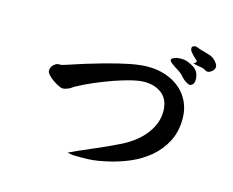

<svg xmlns="http://www.w3.org/2000/svg" viewBox="-99 -819 1197 988"><g transform="rotate(15 500.0 -325.0)"><path d="M859.4 -299.8Q859.4 -229.5 831.5 -176.8Q803.7 -124 758.3 -85.9Q712.9 -47.9 654.8 -23.4Q596.7 1 535.2 13.7Q512.7 18.6 497.6 21Q482.4 23.4 468.8 24.9Q455.1 26.4 439 26.9Q422.9 27.3 399.4 27.3Q382.8 27.3 367.7 26.9Q352.5 26.4 333 21.5Q352.5 11.7 383.3 -2Q414.1 -15.6 449.7 -30.8Q485.4 -45.9 522 -62.5Q558.6 -79.1 589.8 -94.7Q668.9 -134.8 711.4 -191.4Q753.9 -248 753.9 -309.6Q753.9 -370.1 717.3 -401.4Q680.7 -432.6 620.1 -432.6Q594.7 -432.6 554.2 -422.9Q513.7 -413.1 467.3 -397Q420.9 -380.9 371.6 -359.9Q322.3 -338.9 279.3 -315.4L257.8 -300.8Q235.4 -291 222.7 -291Q213.9 -291 198.2 -298.8Q182.6 -306.6 167.5 -317.4Q152.3 -328.1 141.6 -340.3Q130.9 -352.5 130.9 -361.3Q130.9 -388.7 161.1 -404.3Q168.9 -406.2 175.8 -406.2Q182.6 -406.2 185.5 -406.2Q197.3 -409.2 213.4 -414.6Q229.5 -419.9 253.4 -427.7Q277.3 -435.5 310.1 -445.8Q342.8 -456.1 388.7 -468.8Q464.8 -490.2 521.5 -501.5Q578.1 -512.7 619.1 -512.7Q670.9 -512.7 714.8 -497.6Q758.8 -482.4 791 -454.6Q823.2 -426.8 841.3 -387.7Q859.4 -348.6 859.4 -299.8ZM801.8 -592.8Q835 -581.1 852.1 -565.4Q869.1 -549.8 872.1 -522.5Q875 -495.1 863.8 -484.9Q852.5 -474.6 841.8 -479.5Q819.3 -489.3 802.2 -509.3Q785.2 -529.3 757.8 -543.9L735.4 -559.6Q721.7 -570.3 721.7 -577.1Q721.7 -584 735.8 -590.3Q750 -596.7 775.4 -596.7Q782.2 -596.7 788.6 -595.7Q794.9 -594.7 801.8 -592.8ZM955.1 -594.7Q952.1 -583 939 -574.2Q925.8 -565.4 918 -567.4Q910.2 -568.4 904.8 -572.8Q899.4 -577.1 889.6 -579.1Q876 -582 863.3 -584Q850.6 -585.9 837.9 -590.8Q848.6 -592.8 852.1 -600.6Q855.5 -608.4 844.7 -613.3Q825.2 -631.8 815.9 -644Q806.6 -656.2 809.6 -668Q811.5 -672.9 819.8 -675.8Q828.1 -678.7 836.9 -674.8Q853.5 -668 869.6 -664.1Q885.7 -660.2 906.2 -653.3Q913.1 -652.3 922.4 -646.5Q931.6 -640.6 939.9 -632.3Q948.2 -624 953.1 -614.3Q958 -604.5 955.1 -594.7Z"/></g></svg>

Font: JasonHandwriting1
Style: Regular
Weight: 400
Version: Version 1.48.20